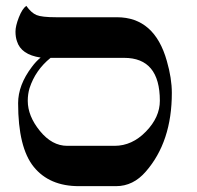

<svg xmlns="http://www.w3.org/2000/svg" viewBox="-20 -637 675 657"><path d="M527 -292Q527 -439 405 -439H153Q101 -397 81 -335Q75 -315 75 -292Q75 -240 116.5 -189Q158 -138 210 -138H372Q432 -138 479.5 -187Q527 -236 527 -292ZM479 -50Q436 0 377 0H250Q149 0 95.5 -66Q42 -132 42 -284Q42 -346 89 -408Q103 -427 119 -440Q52 -450 38 -496Q33 -510 33 -529Q33 -548 44.5 -577.5Q56 -607 70 -617Q87 -593 105 -585.5Q123 -578 172 -578H380Q509 -578 551 -428Q568 -369 568 -319Q568 -152 479 -50Z"/></svg>

Font: Cardo
Style: Regular
Weight: 400
Designer: David J. Perry
Foundry: David J. Perry
Version: Version 1.0451